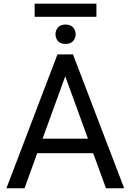

<svg xmlns="http://www.w3.org/2000/svg" viewBox="-20 -1000 692 1020"><path d="M14.2 0 285.2 -710.9H367.7L639.6 0H543L475.1 -186H177.7L110.4 0ZM206.1 -263.2H447.3L326.7 -594.7ZM492.2 -980.5V-910.6H164.1V-980.5ZM328.1 -869.6Q354 -869.6 367.9 -854.5Q381.8 -839.4 381.8 -817.9Q381.8 -796.4 367.9 -781.5Q354 -766.6 328.1 -766.6Q301.8 -766.6 288.3 -781.5Q274.9 -796.4 274.9 -817.9Q274.9 -839.4 288.3 -854.5Q301.8 -869.6 328.1 -869.6Z"/></svg>

Font: Roboto21382017
Style: Regular
Weight: 400
Designer: Christian Robertson
Foundry: Google
Version: Version 2.138; 2017